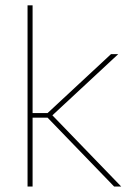

<svg xmlns="http://www.w3.org/2000/svg" viewBox="-20 -684 493 704"><path d="M398.5 0 154.5 -252.5H93V-269.5H154.5L387 -485.5H413.5L166 -255.5V-267.5L424.5 0ZM81 0V-664.5H99.5V0Z"/></svg>

Font: Anek Gurmukhi Thin
Style: Regular
Weight: 250
Designer: Sarang Kulkarni (Gurmukhi), Yesha Goshar (Latin)
Foundry: Ek Type
Version: Version 1.003